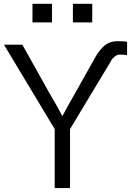

<svg xmlns="http://www.w3.org/2000/svg" viewBox="-24 -959 668 979"><path d="M-3.9 -731.4H89.8L224.6 -490.2Q272.5 -409.2 293 -368.2H294.9Q320.3 -417 360.4 -486.3L461.9 -667Q470.7 -682.6 478.5 -693.4Q486.3 -704.1 500.5 -718.8Q514.6 -733.4 533.7 -741.2Q552.7 -749 576.2 -749Q607.4 -749 624 -746.1V-677.7Q607.4 -680.7 585.9 -680.7Q573.2 -680.7 561.5 -670.9Q549.8 -661.1 546.4 -655.8Q543 -650.4 534.2 -634.8L333 -300.8V0H254.9V-300.8ZM141.6 -844.7V-939.5H241.2V-844.7ZM347.7 -844.7V-939.5H446.3V-844.7Z"/></svg>

Font: Gothic A1
Style: Regular
Weight: 400
Designer: HanYang I&C Co.,Ltd.
Foundry: HanYang I&C Co.,Ltd.
Version: Version 2.50